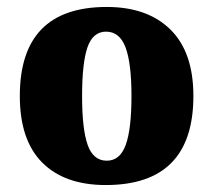

<svg xmlns="http://www.w3.org/2000/svg" viewBox="-20 -522 613 552"><path d="M37 -246Q37 -502 287 -502Q404 -502 470 -437Q536 -372 536 -246Q536 10 284 10Q166 10 101.5 -54.5Q37 -119 37 -246ZM358 -246Q358 -340 341 -385.5Q324 -431 285 -431Q247 -431 231.5 -386Q216 -341 216 -246Q216 -151 232 -105.5Q248 -60 287 -60Q325 -60 341.5 -105.5Q358 -151 358 -246Z"/></svg>

Font: Noto Serif Armenian Black Narrow
Style: Regular
Weight: 900
Width: 4
Designer: Monotype Design team
Foundry: Monotype Imaging Inc.
Version: Version 1.000